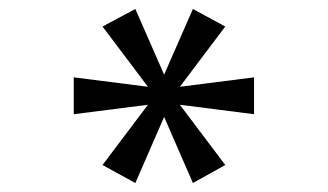

<svg xmlns="http://www.w3.org/2000/svg" viewBox="-20 -742 729 427"><path d="M545 -488 380 -509 481 -375 409 -335 345 -482 281 -335 208 -375 309 -509 144 -488V-570L309 -549L208 -683L281 -722L345 -576L409 -722L481 -683L380 -549L545 -570Z"/></svg>

Font: Mingzat
Style: Regular
Weight: 400
Designer: Jason Glavy (Lepcha), Lorna Priest (Lepcha additions), Walt Agee (Sophia), Victor Gaultney (Sophia)
Foundry: SIL International
Version: Version 0.100